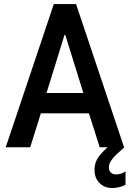

<svg xmlns="http://www.w3.org/2000/svg" viewBox="-20 -740 653 965"><path d="M8.8 0 250.5 -719.7H362.3L603.5 0H481L417 -202.1L407.2 -246.1L308.1 -564.5H304.2L205.6 -246.1L195.3 -202.1L131.8 0ZM141.1 -170.4V-272.5H471.2V-170.4ZM544.4 205.1Q505.4 205.1 480.2 179.9Q455.1 154.8 455.1 114.3Q455.1 72.8 481.2 41Q507.3 9.3 548.8 -23.9L605.5 0Q585.4 17.6 567.6 33.9Q549.8 50.3 538.6 67.1Q527.3 84 527.3 102.1Q527.3 118.2 537.1 127.4Q546.9 136.7 564.5 136.7Q576.7 136.7 590.3 131.8Q604 127 610.8 121.1V189Q599.1 195.8 579.3 200.4Q559.6 205.1 544.4 205.1Z"/></svg>

Font: Reddit Sans Condensed SemiBold
Style: Regular
Weight: 600
Designer: Stephen Hutchings
Foundry: Reddit
Version: Version 1.014